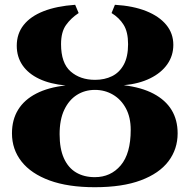

<svg xmlns="http://www.w3.org/2000/svg" viewBox="-20 -771 792 802"><path d="M376 11Q264.5 11 187.2 -17.2Q110 -45.5 70 -96.2Q30 -147 30 -214Q30 -271 55.8 -312.8Q81.5 -354.5 131.5 -380.2Q181.5 -406 254 -414Q189.5 -420 144 -441.5Q98.5 -463 74.2 -498.2Q50 -533.5 50 -580Q50 -630 78.5 -666.2Q107 -702.5 161.5 -724Q216 -745.5 294 -751L308.5 -716.5Q276.5 -695.5 255.8 -666.5Q235 -637.5 235 -586.5Q235 -507.5 275 -472.5Q315 -437.5 377 -437.5Q417 -437.5 448 -452.8Q479 -468 497 -501Q515 -534 515 -586.5Q515 -637.5 496.5 -667.2Q478 -697 446 -716.5L460 -751Q536 -746.5 590.5 -724.8Q645 -703 674.5 -667.2Q704 -631.5 704 -583.5Q704 -538.5 678.8 -502.5Q653.5 -466.5 607.2 -443.8Q561 -421 497 -415Q571.5 -406 621.5 -379.5Q671.5 -353 696.8 -311.5Q722 -270 722 -214Q722 -148 683.5 -97.2Q645 -46.5 568.2 -17.8Q491.5 11 376 11ZM376 -31Q442.5 -31 484.2 -80.2Q526 -129.5 526 -228.5Q526 -281 506 -318.2Q486 -355.5 452 -375.5Q418 -395.5 376.5 -395.5Q334.5 -395.5 301.2 -374.5Q268 -353.5 248.5 -312.5Q229 -271.5 229 -210.5Q229 -149.5 247 -109.8Q265 -70 298 -50.5Q331 -31 376 -31Z"/></svg>

Font: Merriweather 96pt Black
Style: Regular
Weight: 900
Version: Version 2.100